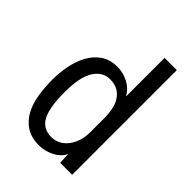

<svg xmlns="http://www.w3.org/2000/svg" viewBox="-211 -825 921 921"><g transform="rotate(45 250.0 -364.5)"><path d="M353 -318Q353 -346 348 -373Q343 -400 330 -421.5Q317 -443 295.5 -456Q274 -469 241 -469Q191 -469 160.5 -421.5Q130 -374 130 -270Q130 -165 155.5 -119Q181 -73 237 -73Q261 -73 282 -83.5Q303 -94 318.5 -113.5Q334 -133 343.5 -160Q353 -187 353 -220ZM224 -536Q263 -536 298.5 -517.5Q334 -499 352 -466H353V-726H436V-16H355L352 -72H351Q345 -57 331.5 -44Q318 -31 300.5 -22Q283 -13 263 -8Q243 -3 225 -3Q170 -3 135.5 -26Q101 -49 81 -86.5Q61 -124 53.5 -172.5Q46 -221 46 -273Q46 -318 55 -365Q64 -412 84.5 -450Q105 -488 139 -512Q173 -536 224 -536Z"/></g></svg>

Font: D2Coding ligature
Style: Regular
Weight: 400
Monospace: yes
Designer: Yong-Rak Park; Jeong-Hwan Yoon; Sang-Min Lee;
Foundry: NHN Corporation
Version: Version 1.3.2; Build 20180524